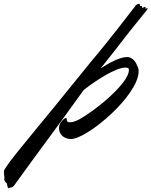

<svg xmlns="http://www.w3.org/2000/svg" viewBox="-306 -701 778 986"><path d="M41 -236C-17 -162 -217 76 -258 133C-283 168 -286 175 -286 178C-286 195 -283 204 -283 213C-284 215 -284 216 -284 218C-284 225 -281 234 -274 237C-267 241 -270 265 -262 265C-261 265 -260 265 -259 264C-247 260 -241 263 -233 251C-225 239 -74 32 6 -76C39 -120 78 -177 124 -239C194 -294 291 -354 338 -354C344 -354 350 -353 354 -350C355 -347 356 -344 356 -341C356 -277 196 -141 101 -88C79 -76 62 -73 52 -73C41 -73 37 -78 37 -85C37 -94 35 -95 33 -95C28 -95 19 -89 9 -76C1 -66 -3 -55 -3 -43C-3 -7 27 13 58 13C142 13 406 -211 406 -335C406 -347 403 -357 398 -364C390 -388 371 -408 346 -408C310 -408 256 -379 211 -350C261 -412 316 -483 335 -508C370 -554 437 -634 447 -648C451 -653 452 -656 452 -657C452 -658 452 -659 451 -659C449 -659 445 -657 443 -657C441 -657 440 -657 440 -659C440 -659 441 -660 441 -661C441 -662 442 -663 442 -664C442 -665 441 -666 440 -666C437 -666 429 -661 424 -661C424 -661 423 -661 423 -662C423 -663 424 -665 424 -667C424 -669 423 -670 421 -670H417C409 -670 416 -681 408 -681C403 -681 397 -679 392 -674C384 -664 249 -487 171 -396Z"/></svg>

Font: Oregano
Style: Italic
Weight: 400
Italic angle: -12°
Designer: Astigmatic (AOETI)
Foundry: Astigmatic (AOETI)
Version: Version 1.000